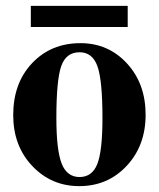

<svg xmlns="http://www.w3.org/2000/svg" viewBox="-20 -620 540 654"><path d="M415 -528H85V-600H415ZM476 -229Q476 -124 411.5 -55Q347 14 250 14Q155 14 90 -54.5Q25 -123 25 -228Q25 -337 89.5 -405Q154 -473 254 -473Q349 -473 412.5 -404Q476 -335 476 -229ZM329 -218Q329 -346 312 -394Q295 -442 251 -442Q205 -442 188.5 -394.5Q172 -347 172 -218Q172 -109 190 -63Q208 -17 251 -17Q294 -17 311.5 -61.5Q329 -106 329 -218Z"/></svg>

Font: STIX
Style: Bold
Weight: 700
Designer: MicroPress Inc., with final additions and corrections provided by Coen Hoffman, Elsevier (retired)
Version: Version 1.1.1